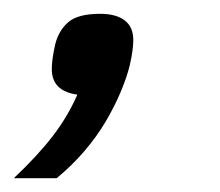

<svg xmlns="http://www.w3.org/2000/svg" viewBox="-54 -126 318 278"><path d="M91 -106Q114 -106 126.5 -96.5Q139 -87 139 -68Q139 -54 134 -32Q130 -15 121 6.5Q112 28 99 50Q86 72 68 93Q50 114 28 132H-34Q0 100 22 71.5Q44 43 58 11Q21 6 21 -26Q21 -40 26 -62Q31 -82 45 -94Q59 -106 91 -106Z"/></svg>

Font: IBM Plex Sans Cond
Style: Italic
Weight: 400
Width: 3
Italic angle: -11°
Designer: Mike Abbink, Paul van der Laan, Pieter van Rosmalen
Foundry: Bold Monday
Version: Version 1.3